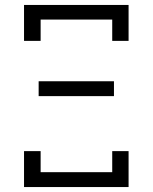

<svg xmlns="http://www.w3.org/2000/svg" viewBox="-20 -755 616 775"><path d="M77 -590H144V-676H433V-590H499V-735H77ZM136 -367H440V-427H136ZM77 0H499V-145H433V-60H144V-145H77Z"/></svg>

Font: Iosevka Sparkle Light
Style: Regular
Weight: 300
Designer: Belleve Invis
Foundry: Belleve Invis
Version: Version 4.5.0; ttfautohint (v1.8.3)